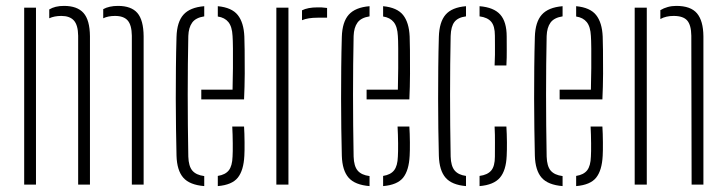

<svg xmlns="http://www.w3.org/2000/svg" viewBox="-20 -626 2464 651"><path d="M62 0V-600H102V0ZM427 0V-505Q426.5 -541 413 -556.5Q399.5 -572 370 -572Q346.5 -572 330 -564V-595Q340 -600.5 352.5 -603.2Q365 -606 380 -606Q425 -606 445.8 -582Q466.5 -558 467 -503V0ZM245 0V-505Q244.5 -541 230.5 -556.5Q216.5 -572 188 -572Q176 -572 165.8 -570Q155.5 -568 147 -564V-594Q157 -600 169.2 -603Q181.5 -606 197 -606Q242 -606 263.2 -582Q284.5 -558 285 -503V0Z M578.5 -98Q577.5 -141 576.8 -190Q576 -239 576 -291.2Q576 -343.5 576.5 -396.8Q577 -450 578.5 -501Q580 -551.5 602 -576.2Q624 -601 672.5 -605V-570.5Q643.5 -566 631.5 -549.2Q619.5 -532.5 618.5 -504Q617.5 -458 617 -408Q616.5 -358 616.5 -305.8Q616.5 -253.5 617 -200.5Q617.5 -147.5 618.5 -95Q619.5 -62.5 632.2 -47.5Q645 -32.5 672.5 -29V5Q623 1 601.5 -23.5Q580 -48 578.5 -98ZM718.5 5V-29.5Q744 -33.5 755.8 -48.5Q767.5 -63.5 768.5 -95Q769.5 -110 769.2 -139.8Q769 -169.5 767.5 -197H807.5Q809 -174 809.2 -144Q809.5 -114 808.5 -98Q806 -48 786.2 -23.5Q766.5 1 718.5 5ZM662.5 -289V-322H768.5Q769.5 -357.5 769.8 -394.8Q770 -432 769.8 -461.8Q769.5 -491.5 768.5 -504Q767 -535.5 754.5 -551Q742 -566.5 718.5 -570V-605Q766 -600.5 786.2 -575Q806.5 -549.5 808.5 -502Q809 -491 809.5 -456.2Q810 -421.5 809.8 -376.2Q809.5 -331 807.5 -289Z M917 0V-600H958V0ZM1004 -557.5V-591Q1023.5 -601 1057 -601Q1064 -601 1071.2 -600.8Q1078.5 -600.5 1089 -599V-566H1057Q1024 -566 1004 -557.5Z M1139 -98Q1138 -141 1137.2 -190Q1136.5 -239 1136.5 -291.2Q1136.5 -343.5 1137 -396.8Q1137.5 -450 1139 -501Q1140.5 -551.5 1162.5 -576.2Q1184.5 -601 1233 -605V-570.5Q1204 -566 1192 -549.2Q1180 -532.5 1179 -504Q1178 -458 1177.5 -408Q1177 -358 1177 -305.8Q1177 -253.5 1177.5 -200.5Q1178 -147.5 1179 -95Q1180 -62.5 1192.8 -47.5Q1205.5 -32.5 1233 -29V5Q1183.5 1 1162 -23.5Q1140.5 -48 1139 -98ZM1279 5V-29.5Q1304.5 -33.5 1316.2 -48.5Q1328 -63.5 1329 -95Q1330 -110 1329.8 -139.8Q1329.5 -169.5 1328 -197H1368Q1369.5 -174 1369.8 -144Q1370 -114 1369 -98Q1366.5 -48 1346.8 -23.5Q1327 1 1279 5ZM1223 -289V-322H1329Q1330 -357.5 1330.2 -394.8Q1330.5 -432 1330.2 -461.8Q1330 -491.5 1329 -504Q1327.5 -535.5 1315 -551Q1302.5 -566.5 1279 -570V-605Q1326.5 -600.5 1346.8 -575Q1367 -549.5 1369 -502Q1369.5 -491 1370 -456.2Q1370.5 -421.5 1370.2 -376.2Q1370 -331 1368 -289Z M1468 -98Q1467 -141 1466.2 -190Q1465.5 -239 1465.5 -291.2Q1465.5 -343.5 1466 -396.8Q1466.5 -450 1468 -501Q1469.5 -551.5 1490.8 -576.2Q1512 -601 1560 -605V-570.5Q1533 -567 1521 -551.8Q1509 -536.5 1508 -504Q1507 -457.5 1506.5 -407.5Q1506 -357.5 1506 -305.2Q1506 -253 1506.5 -200Q1507 -147 1508 -95Q1509 -63 1521.5 -48Q1534 -33 1560 -29.5V5Q1512 1 1490.8 -23.5Q1469.5 -48 1468 -98ZM1606 5V-29.5Q1633 -33 1645.5 -47.8Q1658 -62.5 1658 -95Q1658 -119 1658.2 -143Q1658.5 -167 1657 -197H1697Q1698.5 -172.5 1698.8 -144.2Q1699 -116 1698 -98Q1696 -48 1675 -23.5Q1654 1 1606 5ZM1657 -404Q1658 -423 1658.2 -440.2Q1658.5 -457.5 1658.2 -473.5Q1658 -489.5 1658 -505Q1658 -537.5 1645.5 -552.2Q1633 -567 1606 -570.5V-605Q1654.5 -601 1676.2 -576.5Q1698 -552 1698 -502Q1698 -479.5 1698.2 -455.8Q1698.5 -432 1697 -404Z M1793.5 -98Q1792.5 -141 1791.8 -190Q1791 -239 1791 -291.2Q1791 -343.5 1791.5 -396.8Q1792 -450 1793.5 -501Q1795 -551.5 1817 -576.2Q1839 -601 1887.5 -605V-570.5Q1858.5 -566 1846.5 -549.2Q1834.5 -532.5 1833.5 -504Q1832.5 -458 1832 -408Q1831.5 -358 1831.5 -305.8Q1831.5 -253.5 1832 -200.5Q1832.5 -147.5 1833.5 -95Q1834.5 -62.5 1847.2 -47.5Q1860 -32.5 1887.5 -29V5Q1838 1 1816.5 -23.5Q1795 -48 1793.5 -98ZM1933.5 5V-29.5Q1959 -33.5 1970.8 -48.5Q1982.5 -63.5 1983.5 -95Q1984.5 -110 1984.2 -139.8Q1984 -169.5 1982.5 -197H2022.5Q2024 -174 2024.2 -144Q2024.5 -114 2023.5 -98Q2021 -48 2001.2 -23.5Q1981.5 1 1933.5 5ZM1877.5 -289V-322H1983.5Q1984.5 -357.5 1984.8 -394.8Q1985 -432 1984.8 -461.8Q1984.5 -491.5 1983.5 -504Q1982 -535.5 1969.5 -551Q1957 -566.5 1933.5 -570V-605Q1981 -600.5 2001.2 -575Q2021.5 -549.5 2023.5 -502Q2024 -491 2024.5 -456.2Q2025 -421.5 2024.8 -376.2Q2024.5 -331 2022.5 -289Z M2132 0V-600H2173V0ZM2325 0 2324 -505Q2323.5 -541 2310 -556.5Q2296.5 -572 2264 -572Q2251.5 -572 2240.2 -569.5Q2229 -567 2219 -561.5V-591.5Q2230.5 -598.5 2244 -602.2Q2257.5 -606 2273 -606Q2322 -606 2343.2 -580.8Q2364.5 -555.5 2365 -503V0Z"/></svg>

Font: Big Shoulders Stencil Text Thin
Style: Regular
Weight: 100
Designer: Patric King
Foundry: XO Type Co
Version: Version 2.001